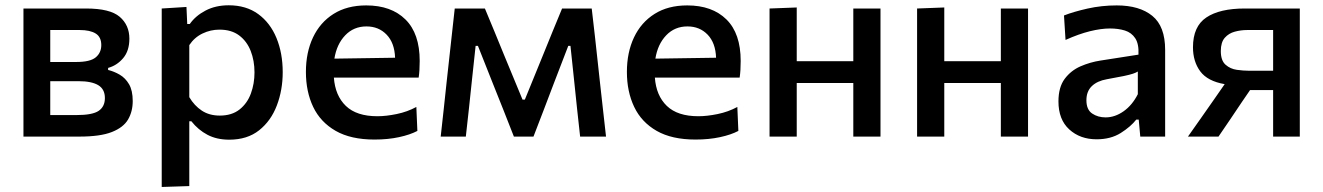

<svg xmlns="http://www.w3.org/2000/svg" viewBox="-20 -530 5134 745"><path d="M71 0V-497H314Q407 -497 444.5 -464.8Q482 -432.5 482 -380Q482 -333 458 -304.5Q434 -276 399.5 -266.5V-258.5Q422.5 -253 444.5 -240.2Q466.5 -227.5 480.8 -203Q495 -178.5 495 -138Q495 -97.5 477 -66.5Q459 -35.5 414.2 -17.8Q369.5 0 288 0ZM289 -413.5H175V-289.5H276Q330 -289.5 351.5 -307.5Q373 -325.5 373 -355Q373 -386.5 351.2 -400Q329.5 -413.5 289 -413.5ZM175 -83.5H276.5Q339 -83.5 363 -100Q387 -116.5 387 -149.5Q387 -184 361.2 -199.5Q335.5 -215 284.5 -215H175Z M607.5 195.5V-497L703.5 -503L706.5 -437H716.5Q738.5 -468.5 777.5 -489Q816.5 -509.5 867.5 -509.5Q935 -509.5 981.8 -475.5Q1028.5 -441.5 1052.8 -382.5Q1077 -323.5 1077 -250Q1077 -180.5 1054.2 -120.8Q1031.5 -61 985.5 -24.5Q939.5 12 869.5 12Q821 12 785 -7Q749 -26 722.5 -59.5H714.5V192ZM833 -81.5Q879.5 -81.5 909.5 -105.2Q939.5 -129 953.5 -167.2Q967.5 -205.5 967.5 -249Q967.5 -294.5 952.8 -332.2Q938 -370 908 -392.5Q878 -415 831.5 -415Q797 -415 765.8 -400Q734.5 -385 714.5 -355V-153Q734 -120 763 -100.8Q792 -81.5 833 -81.5Z M1433 11.5Q1341.5 11.5 1282.5 -22.2Q1223.5 -56 1195.2 -115.2Q1167 -174.5 1167 -251Q1167 -326.5 1194.5 -384.8Q1222 -443 1274.2 -476Q1326.5 -509 1401 -509Q1498 -509 1553.2 -454.5Q1608.5 -400 1608.5 -293.5Q1608.5 -255.5 1604.5 -229H1275.5Q1280.5 -159 1322 -119Q1363.5 -79 1444.5 -79Q1478 -79 1519.2 -87.5Q1560.5 -96 1595.5 -115L1599.5 -22Q1571 -7 1528.2 2.2Q1485.5 11.5 1433 11.5ZM1402 -427.5Q1352.5 -427.5 1319.5 -393Q1286.5 -358.5 1277.5 -302.5L1513 -306Q1511 -363.5 1480.2 -395.5Q1449.5 -427.5 1402 -427.5Z M1690 0Q1696 -54 1701.8 -106.8Q1707.5 -159.5 1713 -211.5L1720.5 -279.5Q1726.5 -333.5 1732.5 -388.5Q1738.5 -443 1744.5 -497H1861.5Q1880 -452.5 1898.8 -407.2Q1917.5 -362 1935.5 -317.5L2007.5 -143.5H2016.5L2087.5 -317.5Q2106 -363 2124.2 -407.8Q2142.5 -452.5 2161 -497H2276Q2282 -444 2288.5 -388.5Q2294.5 -332.5 2300.5 -279L2308 -210Q2313.5 -159.5 2319.5 -107Q2325.5 -54 2331.5 0H2231Q2225 -53.5 2219.2 -107.8Q2213.5 -162 2208 -215L2193.5 -352H2185L2129 -206.5Q2109.5 -155 2089.8 -103.5Q2070 -52 2050 0H1974Q1953.5 -52 1933.5 -103Q1913 -154 1893 -204.5L1834.5 -352H1825.5L1811 -217Q1805.5 -162.5 1799.5 -108.2Q1793.5 -54 1787.5 0Z M2678.5 11.5Q2587 11.5 2528 -22.2Q2469 -56 2440.8 -115.2Q2412.5 -174.5 2412.5 -251Q2412.5 -326.5 2440 -384.8Q2467.5 -443 2519.8 -476Q2572 -509 2646.5 -509Q2743.5 -509 2798.8 -454.5Q2854 -400 2854 -293.5Q2854 -255.5 2850 -229H2521Q2526 -159 2567.5 -119Q2609 -79 2690 -79Q2723.5 -79 2764.8 -87.5Q2806 -96 2841 -115L2845 -22Q2816.5 -7 2773.8 2.2Q2731 11.5 2678.5 11.5ZM2647.5 -427.5Q2598 -427.5 2565 -393Q2532 -358.5 2523 -302.5L2758.5 -306Q2756.5 -363.5 2725.8 -395.5Q2695 -427.5 2647.5 -427.5Z M2966 0V-497L3071.5 -501V-292.5H3291V-497H3396.5V0H3291V-208H3071.5V0Z M3538.5 0V-497L3644 -501V-292.5H3863.5V-497H3969V0H3863.5V-208H3644V0Z M4235 10.5Q4171 10.5 4129 -27.8Q4087 -66 4087 -136.5Q4087 -191.5 4111.2 -224Q4135.5 -256.5 4173 -272.8Q4210.5 -289 4250 -295L4397.5 -318Q4399.5 -359.5 4385 -381.5Q4370.5 -403.5 4345 -411.5Q4319.5 -419.5 4287 -419.5Q4252.5 -419.5 4209 -408.8Q4165.5 -398 4114.5 -375L4108.5 -470Q4145.5 -484.5 4200 -496.8Q4254.5 -509 4313 -509Q4401.5 -509 4451.2 -468.5Q4501 -428 4501 -336.5V0H4404.5L4398.5 -66H4389Q4367.5 -38.5 4328.8 -14Q4290 10.5 4235 10.5ZM4270 -74.5Q4306 -74.5 4339.8 -98.2Q4373.5 -122 4395 -164.5V-252.5Q4388 -248 4376 -244Q4364 -240 4340.5 -235Q4317 -230 4274.5 -222.5Q4237.5 -216 4216.5 -195.8Q4195.5 -175.5 4195.5 -141Q4195.5 -104.5 4217.8 -89.5Q4240 -74.5 4270 -74.5Z M4589.5 0Q4615 -36 4640.8 -72.8Q4666.5 -109.5 4691 -144.5L4732 -203.5Q4665.5 -215 4637.2 -253.2Q4609 -291.5 4609 -346.5Q4609 -427.5 4660.8 -462.2Q4712.5 -497 4810 -497H5023.5V0H4920V-180.5H4830.5L4799 -134.5Q4776.5 -100.5 4753.5 -66.8Q4730.5 -33 4708 0ZM4826 -255.5H4920V-413.5H4819.5Q4795 -413.5 4771.5 -407.2Q4748 -401 4732.5 -383.5Q4717 -366 4717 -332Q4717 -295 4735.5 -278.8Q4754 -262.5 4779.5 -259Q4805 -255.5 4826 -255.5Z"/></svg>

Font: Heraclito Medium
Style: Regular
Weight: 500
Designer: Kostas Bartsokas (font) & Cristiano Sobral (main changes)
Foundry: Kostas Bartsokas (font) & Cristiano Sobral (main changes)
Version: Version 1.00;July 8, 2020;FontCreator 13.0.0.2655 64-bit